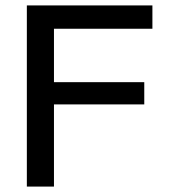

<svg xmlns="http://www.w3.org/2000/svg" viewBox="-20 -688 625 708"><path d="M79 0V-668H542V-582H179V-385H512V-303H179V0Z"/></svg>

Font: Gantari Medium
Style: Regular
Weight: 500
Designer: Anugrah Pasau
Foundry: Lafontype
Version: Version 1.000; ttfautohint (v1.8.4.7-5d5b)